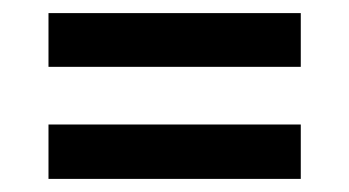

<svg xmlns="http://www.w3.org/2000/svg" viewBox="-20 -457 533 293"><path d="M54 -355V-437H439V-355ZM54 -184V-267H439V-184Z"/></svg>

Font: Bricolage Grotesque 72pt
Style: Regular
Weight: 400
Version: Version 1.001;gftools[0.9.33.dev8+g029e19f]